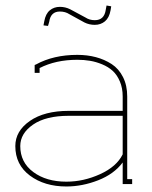

<svg xmlns="http://www.w3.org/2000/svg" viewBox="-20 -674 557 703"><path d="M293 -609.9Q307.6 -600.1 327.1 -600.1Q361.8 -600.1 367.2 -638.2L370.1 -653.8L387.2 -650.9L384.8 -636.2Q379.9 -608.9 364.3 -595.9Q348.6 -583 327.1 -583Q306.6 -583 289.1 -591.8L233.9 -622.1Q219.2 -631.8 199.2 -631.8Q165.5 -631.8 160.2 -594.2L155.8 -579.1L139.2 -581.1L142.1 -596.2Q147 -623.5 162.4 -636.2Q177.7 -648.9 199.2 -648.9Q219.2 -648.9 236.8 -640.1ZM429.2 -108.9V-250H231.9Q147.9 -250 101.1 -217.8Q54.2 -185.5 54.2 -139.2Q54.2 -79.6 101.8 -44.2Q149.4 -8.8 223.1 -8.8Q286.1 -8.8 346.7 -36.4Q407.2 -64 429.2 -108.9ZM106.9 -430.2V-436L111.8 -438Q175.8 -473.1 263.2 -473.1Q299.3 -473.1 330.8 -464.8Q362.3 -456.5 388.7 -439.5Q415 -422.4 430.4 -391.8Q445.8 -361.3 445.8 -320.8V-18.1H463.9V0H429.2V-79.1Q397.5 -36.6 339.4 -13.9Q281.2 8.8 223.1 8.8Q143.1 8.8 89.6 -31Q36.1 -70.8 36.1 -139.2Q36.1 -194.3 89.4 -231.2Q142.6 -268.1 231.9 -268.1H429.2V-320.8Q429.2 -351.6 418.9 -375.7Q408.7 -399.9 392.6 -414.6Q376.5 -429.2 354 -438.5Q331.5 -447.8 309.6 -451.4Q287.6 -455.1 263.2 -455.1Q184.1 -455.1 125 -424.8V-407.2H106.9Z"/></svg>

Font: Rawengulk
Style: Light
Weight: 300
Version: Version 0.92